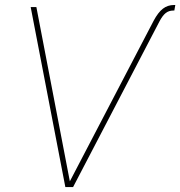

<svg xmlns="http://www.w3.org/2000/svg" viewBox="-20 -756 728 776"><path d="M601.1 -672.4Q619.1 -706.1 638.4 -720.9Q657.7 -735.8 683.6 -735.8H688.5L684.6 -713.4H680.7Q662.6 -713.4 649.9 -703.4Q637.2 -693.4 625 -670.4L275.4 0H244.1L104 -727.5H127L262.7 -21H261.2Z"/></svg>

Font: Inter 17pt Thin
Style: Italic
Weight: 250
Italic angle: -9.3988°
Version: Version 4.001;git-66647c0bb